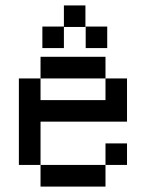

<svg xmlns="http://www.w3.org/2000/svg" viewBox="-20 -690 540 710"><path d="M216.3 -512.2H136.7V-591.8H216.3ZM376.5 -512.2H296.9V-591.8H376.5ZM295.9 -590.3H216.3V-669.9H295.9ZM449.7 -80.1H370.1V-159.7H449.7ZM449.7 -240.2H129.9V-80.1H49.8V-399.9H129.9V-319.8H370.1V-399.9H449.7ZM370.1 -399.9H129.9V-480H370.1ZM370.1 0H129.9V-80.1H370.1Z"/></svg>

Font: W95FA
Style: Regular
Weight: 400
Designer: FontsArena.com
Foundry: Alina Sava
Version: Version 1.002;Fontself Maker 3.4.0